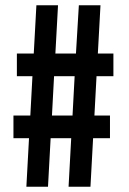

<svg xmlns="http://www.w3.org/2000/svg" viewBox="-20 -708 489 728"><path d="M80 0 90 -184H31V-270H95L103 -419H44V-505H108L118 -688H200L190 -505H268L279 -688H361L351 -505H410V-419H346L338 -270H397V-184H333L323 0H240L250 -184H172L162 0ZM177 -270H255L263 -419H185Z"/></svg>

Font: Saira Ultra Condensed ExtraBold
Style: Regular
Weight: 800
Width: 1
Designer: Hector Gatti with collaboration of the Omnibus-Type team
Foundry: Omnibus-Type
Version: Version 1.001; ttfautohint (v1.8)